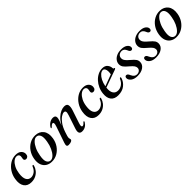

<svg xmlns="http://www.w3.org/2000/svg" viewBox="333 -1691 2933 2933"><g transform="rotate(-45 1800.0 -224.0)"><path d="M287 -432Q254.5 -432 222.5 -405.5Q190.5 -379 166.2 -332Q142 -285 133.5 -223.5Q120.5 -133.5 145.5 -89.2Q170.5 -45 222.5 -45Q260.5 -45 297 -70.5Q333.5 -96 353 -147.5Q363 -162.5 370 -162Q382.5 -161.5 378 -142.5Q367 -101.5 339.5 -66.8Q312 -32 270 -10.8Q228 10.5 174 10.5Q91 10.5 52.8 -45.8Q14.5 -102 31 -203Q42 -273 79.8 -331Q117.5 -389 173.2 -423.5Q229 -458 295 -458Q356.5 -458 388 -427.5Q419.5 -397 417.5 -355Q416 -326 400.8 -311.5Q385.5 -297 366.5 -297Q349.5 -297 339.2 -306.5Q329 -316 329.5 -332Q330 -345.5 333.8 -358.2Q337.5 -371 337.5 -386.5Q337.5 -406 324.2 -419Q311 -432 287 -432Z M719 -457Q803.5 -454.5 849 -395Q894.5 -335.5 877.5 -232Q866 -162 828.5 -107Q791 -52 735.2 -20.5Q679.5 11 612.5 9.5Q558 8.5 518 -17.8Q478 -44 459.8 -93.2Q441.5 -142.5 453 -212.5Q465 -286 503.5 -342Q542 -398 598 -428.5Q654 -459 719 -457ZM614 -17.5Q649.5 -16 683.2 -49.2Q717 -82.5 742.5 -138Q768 -193.5 778.5 -259Q794 -344.5 776.2 -385.5Q758.5 -426.5 719 -429.5Q683.5 -432.5 649.2 -399.5Q615 -366.5 588.8 -310Q562.5 -253.5 552 -186Q536 -98.5 555.2 -59.2Q574.5 -20 614 -17.5Z M970 -359.5Q962.5 -363 970.5 -378.5Q992.5 -414.5 1026.2 -435.5Q1060 -456.5 1097 -456.5Q1150.5 -456.5 1150.5 -410.5Q1150.5 -389 1138.5 -355.8Q1126.5 -322.5 1110.5 -282Q1147 -346.5 1188.2 -384.8Q1229.5 -423 1269.2 -439.8Q1309 -456.5 1341 -456.5Q1396 -456.5 1404.5 -420Q1413 -383.5 1392.5 -322L1324.5 -117.5Q1310 -74.5 1314 -59.2Q1318 -44 1331 -44Q1340.5 -44 1352 -51Q1363.5 -58 1380 -77Q1390 -86.5 1396 -84Q1404 -80.5 1395.5 -64Q1375.5 -30 1343.5 -10.2Q1311.5 9.5 1271.5 9.5Q1189.5 9.5 1225 -97L1295.5 -308.5Q1312.5 -358.5 1306.5 -377.8Q1300.5 -397 1275.5 -397Q1251 -397 1215.2 -373Q1179.5 -349 1142.5 -298.8Q1105.5 -248.5 1078.5 -168.5Q1062 -122 1056.8 -100.2Q1051.5 -78.5 1051.5 -66.5Q1051.5 -55.5 1055.2 -48.5Q1059 -41.5 1059 -31Q1059 -13 1037.2 -1.8Q1015.5 9.5 978 9.5Q950 9.5 944.8 -8Q939.5 -25.5 952.5 -63L1042 -324Q1057 -367.5 1053.5 -383.5Q1050 -399.5 1036 -399.5Q1027 -399.5 1015.5 -392.5Q1004 -385.5 986 -366Q976 -357 970 -359.5Z M1739 -432Q1706.5 -432 1674.5 -405.5Q1642.5 -379 1618.2 -332Q1594 -285 1585.5 -223.5Q1572.5 -133.5 1597.5 -89.2Q1622.5 -45 1674.5 -45Q1712.5 -45 1749 -70.5Q1785.5 -96 1805 -147.5Q1815 -162.5 1822 -162Q1834.5 -161.5 1830 -142.5Q1819 -101.5 1791.5 -66.8Q1764 -32 1722 -10.8Q1680 10.5 1626 10.5Q1543 10.5 1504.8 -45.8Q1466.5 -102 1483 -203Q1494 -273 1531.8 -331Q1569.5 -389 1625.2 -423.5Q1681 -458 1747 -458Q1808.5 -458 1840 -427.5Q1871.5 -397 1869.5 -355Q1868 -326 1852.8 -311.5Q1837.5 -297 1818.5 -297Q1801.5 -297 1791.2 -306.5Q1781 -316 1781.5 -332Q1782 -345.5 1785.8 -358.2Q1789.5 -371 1789.5 -386.5Q1789.5 -406 1776.2 -419Q1763 -432 1739 -432Z M2269 -144.5Q2249.5 -79 2193.2 -34.8Q2137 9.5 2048.5 9.5Q1970 9.5 1931.5 -38.2Q1893 -86 1901.5 -173.5Q1907 -231 1930.2 -282.2Q1953.5 -333.5 1989.8 -373Q2026 -412.5 2071.2 -435Q2116.5 -457.5 2165.5 -457.5Q2222.5 -457.5 2251 -423.8Q2279.5 -390 2281 -344Q2281.5 -329 2295 -330Q2305 -330 2305.5 -322Q2306 -311.5 2286 -304.5Q2271 -299.5 2236.8 -287.2Q2202.5 -275 2159.5 -259.5Q2116.5 -244 2074.5 -229Q2032.5 -214 2002.5 -203Q2002 -200.5 2002 -197.5Q1994 -122 2020.5 -83Q2047 -44 2099 -44Q2144 -44 2183.2 -71.2Q2222.5 -98.5 2244.5 -151.5Q2253 -164.5 2261 -164Q2274 -163.5 2269 -144.5ZM2151.5 -432Q2123 -432 2093.5 -406.2Q2064 -380.5 2040.5 -334.5Q2017 -288.5 2006 -228Q2034 -238.5 2069.2 -251.8Q2104.5 -265 2137.8 -277.5Q2171 -290 2194 -298.5Q2199.5 -320 2200 -353.5Q2200 -388 2186.8 -410Q2173.5 -432 2151.5 -432Z M2478 -14.5Q2511.5 -14.5 2532.8 -33Q2554 -51.5 2554 -80.5Q2554 -103 2538.8 -125.8Q2523.5 -148.5 2478 -187Q2427.5 -228.5 2408 -256.5Q2388.5 -284.5 2389 -321.5Q2390 -358 2412.5 -389Q2435 -420 2475.8 -438.8Q2516.5 -457.5 2572 -457.5Q2639 -457.5 2673.8 -431.8Q2708.5 -406 2709 -373Q2709 -355 2700.5 -345Q2692 -335 2678 -335Q2663.5 -335 2652.8 -344.8Q2642 -354.5 2632.5 -380Q2609 -434.5 2561.5 -434.5Q2525 -434.5 2502 -413.5Q2479 -392.5 2479 -360Q2479 -343 2485 -327.2Q2491 -311.5 2508.5 -291.8Q2526 -272 2560 -243Q2611 -200.5 2628.8 -173.5Q2646.5 -146.5 2645 -112.5Q2643 -59 2594.5 -24.8Q2546 9.5 2467.5 9.5Q2397 9.5 2358.8 -20.8Q2320.5 -51 2320.5 -87.5Q2320.5 -103.5 2328.2 -113.8Q2336 -124 2350 -124Q2365.5 -124 2376.5 -113.2Q2387.5 -102.5 2397.5 -77.5Q2414 -43 2433.8 -28.8Q2453.5 -14.5 2478 -14.5Z M2878 -14.5Q2911.5 -14.5 2932.8 -33Q2954 -51.5 2954 -80.5Q2954 -103 2938.8 -125.8Q2923.5 -148.5 2878 -187Q2827.5 -228.5 2808 -256.5Q2788.5 -284.5 2789 -321.5Q2790 -358 2812.5 -389Q2835 -420 2875.8 -438.8Q2916.5 -457.5 2972 -457.5Q3039 -457.5 3073.8 -431.8Q3108.5 -406 3109 -373Q3109 -355 3100.5 -345Q3092 -335 3078 -335Q3063.5 -335 3052.8 -344.8Q3042 -354.5 3032.5 -380Q3009 -434.5 2961.5 -434.5Q2925 -434.5 2902 -413.5Q2879 -392.5 2879 -360Q2879 -343 2885 -327.2Q2891 -311.5 2908.5 -291.8Q2926 -272 2960 -243Q3011 -200.5 3028.8 -173.5Q3046.5 -146.5 3045 -112.5Q3043 -59 2994.5 -24.8Q2946 9.5 2867.5 9.5Q2797 9.5 2758.8 -20.8Q2720.5 -51 2720.5 -87.5Q2720.5 -103.5 2728.2 -113.8Q2736 -124 2750 -124Q2765.5 -124 2776.5 -113.2Q2787.5 -102.5 2797.5 -77.5Q2814 -43 2833.8 -28.8Q2853.5 -14.5 2878 -14.5Z M3410 -457Q3494.5 -454.5 3540 -395Q3585.5 -335.5 3568.5 -232Q3557 -162 3519.5 -107Q3482 -52 3426.2 -20.5Q3370.5 11 3303.5 9.5Q3249 8.5 3209 -17.8Q3169 -44 3150.8 -93.2Q3132.5 -142.5 3144 -212.5Q3156 -286 3194.5 -342Q3233 -398 3289 -428.5Q3345 -459 3410 -457ZM3305 -17.5Q3340.5 -16 3374.2 -49.2Q3408 -82.5 3433.5 -138Q3459 -193.5 3469.5 -259Q3485 -344.5 3467.2 -385.5Q3449.5 -426.5 3410 -429.5Q3374.5 -432.5 3340.2 -399.5Q3306 -366.5 3279.8 -310Q3253.5 -253.5 3243 -186Q3227 -98.5 3246.2 -59.2Q3265.5 -20 3305 -17.5Z"/></g></svg>

Font: Fraunces 72pt S000
Style: Italic
Weight: 400
Italic angle: -16°
Version: Version 1.000; ttfautohint (v1.8.3)